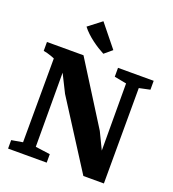

<svg xmlns="http://www.w3.org/2000/svg" viewBox="-172 -1127 1130 1257"><g transform="rotate(20 392.5 -498.5)"><path d="M29.5 0V-59L107.5 -72.5L109 -657Q97 -662 83.8 -666.8Q70.5 -671.5 56.8 -675.2Q43 -679 30 -681V-743H284.5L554 -314.5L610.5 -197.5L609.5 -665L525 -681V-743H773.5V-681L698 -665L697 0H554L257.5 -464L195 -589L196 -73L298.5 -59V0ZM402.5 -797Q382.5 -807.5 360.5 -821.2Q338.5 -835 316.5 -851.5Q294.5 -868 274.5 -886.8Q254.5 -905.5 239 -926L331 -997L456.5 -841.5L403.5 -797Z"/></g></svg>

Font: Merriweather 36pt Black
Style: Regular
Weight: 900
Version: Version 2.100